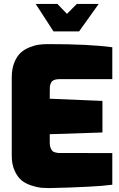

<svg xmlns="http://www.w3.org/2000/svg" viewBox="-20 -957 607 980"><path d="M383.8 -796.9H252.9L162.1 -937H272.9L321.8 -886.2L372.1 -937H483.9ZM235.8 2.9H226.6Q207.5 2.9 189.9 1.5Q168 -1 139.2 -10.5Q110.4 -20 89.8 -36.6Q69.3 -53.2 54.7 -85.7Q40 -118.2 40 -161.1V-562Q40 -605.5 53 -637.5Q65.9 -669.4 84.7 -687Q103.5 -704.6 130.4 -715.3Q157.2 -726.1 179.2 -729Q201.2 -731.9 226.1 -731.9Q436.5 -731.9 553.2 -715.8V-553.2H286.1Q249 -553.2 240.7 -534.7Q235.8 -524.9 234.9 -517.6Q233.9 -510.3 233.9 -453.1L502.9 -441.9V-280.8L233.9 -272V-228Q233.9 -212.9 238 -202.4Q242.2 -191.9 247.1 -186.8Q252 -181.6 262.2 -179Q272.5 -176.3 278.1 -176Q283.7 -175.8 553.2 -175.8V-14.2Q507.3 -7.8 428.2 -3.9Q335.9 1 235.8 2.9Z"/></svg>

Font: Squarion Black
Style: Regular
Weight: 900
Designer: Natanael Gama
Version: Version 1.00;September 12, 2019;FontCreator 11.5.0.2425 64-b